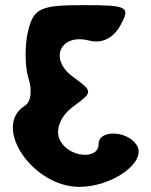

<svg xmlns="http://www.w3.org/2000/svg" viewBox="-20 -778 589 748"><path d="M89 -656C76 -602 77 -516 91 -473C106 -427 101 -381 77 -366C-52 -286 106 -50 289 -50C418 -50 553 -147 513 -212C477 -270 364 -274 364 -217C364 -150 238 -167 211 -238C196 -277 218 -328 264 -362C343 -420 343 -421 264 -479C169 -548 215 -649 327 -620C377 -607 421 -629 449 -679C489 -752 479 -758 304 -758C137 -758 111 -746 89 -656Z"/></svg>

Font: Hussar Skorodowane
Style: Bold
Weight: 700
Foundry: Cannot Into Space Fonts
Version: Version 0.892